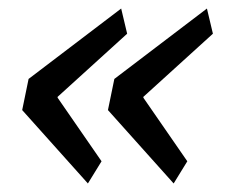

<svg xmlns="http://www.w3.org/2000/svg" viewBox="-20 -508 539 450"><path d="M218 -130 186 -78 32 -250 47 -323 264 -488 278 -429 115 -281V-279ZM419 -130 387 -78 233 -250 248 -323 465 -488 479 -429 316 -281V-279Z"/></svg>

Font: IBM Plex Sans
Style: Italic
Weight: 400
Italic angle: -11.31°
Designer: Mike Abbink, Paul van der Laan, Pieter van Rosmalen
Foundry: Bold Monday
Version: Version 3.201